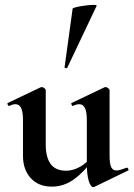

<svg xmlns="http://www.w3.org/2000/svg" viewBox="-20 -751 546 785"><path d="M192 12Q137 12 105.5 -23Q74 -58 74 -113V-260Q74 -293 66.5 -309Q59 -325 43 -325Q32 -325 18 -318Q14 -317 11.5 -323Q9 -329 12 -330L146 -394Q149 -395 151 -395Q156 -395 161.5 -390.5Q167 -386 167 -382V-161Q167 -107 187.5 -80Q208 -53 250 -53Q279 -53 308 -69.5Q337 -86 354 -111L360 -99Q326 -50 284 -19Q242 12 192 12ZM428 -382V-116Q428 -82 434.5 -68Q441 -54 456 -54Q463 -54 473.5 -57Q484 -60 497 -65Q501 -67 504 -61.5Q507 -56 504 -54L366 13Q364 14 361 14Q351 14 343 -11Q335 -36 335 -82V-260Q335 -293 327.5 -309Q320 -325 304 -325Q293 -325 278 -318Q275 -317 272.5 -323Q270 -329 273 -330L407 -394Q409 -395 412 -395Q417 -395 422.5 -390.5Q428 -386 428 -382ZM255 -474Q254 -471 248.5 -472.5Q243 -474 244 -476L277 -716Q279 -719 294.5 -722.5Q310 -726 329.5 -728.5Q349 -731 363 -731Q377 -731 375 -727Z"/></svg>

Font: Cormorant
Style: Bold
Weight: 700
Designer: Christian Thalmann (Catharsis Fonts)
Foundry: Catharsis Fonts
Version: Version 4.000